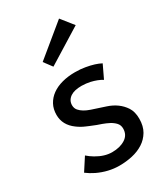

<svg xmlns="http://www.w3.org/2000/svg" viewBox="-169 -724 695 808"><g transform="rotate(-30 178.0 -320.0)"><path d="M167 12Q114 12 62.5 -12.5Q40 -23.5 22.5 -37L62 -98Q76 -85.5 93 -75.5Q132 -52.5 168.5 -52.5Q207 -52.5 232.5 -68.8Q258 -85 258 -116Q258 -132.5 247.8 -143.8Q237.5 -155 222.8 -162.8Q208 -170.5 191.5 -176.5Q172 -182.5 140 -196L126 -202Q105.5 -210.5 87.5 -224Q43.5 -256 43.5 -305.5Q43.5 -333.5 55.2 -355.2Q67 -377 87.8 -392Q108.5 -407 137.5 -414.8Q166.5 -422.5 200 -422.5Q228 -422.5 249.5 -418.5Q293.5 -411 320.5 -396.5L290.5 -333.5Q269 -347 236.5 -354.5Q218 -358.5 196 -359Q160 -359 141 -346Q120.5 -331.5 120.5 -308Q120.5 -293 129.5 -282.5Q145.5 -264 178.8 -252.8Q212 -241.5 245 -231Q296.5 -214 323 -174Q337.5 -152 337.5 -118Q337.5 -82 322.8 -57Q308 -32 284 -16.8Q260 -1.5 229.8 5.2Q199.5 12 167 12ZM134 -488 104.5 -527.5 255.5 -651.5 302.5 -592.5Z"/></g></svg>

Font: Lucymar Sans
Style: Regular
Weight: 400
Foundry: The League of Moveable Type (original font) / Main changes by Cristiano Sobral with portions from Mirco Monsees
Version: Version 2.001;August 30, 2020;FontCreator 13.0.0.2681 64-bit